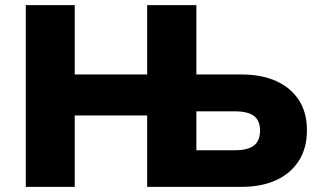

<svg xmlns="http://www.w3.org/2000/svg" viewBox="-20 -725 1251 745"><path d="M80 0V-705H270V-436H551V-705H742V-436H918Q995 -436 1051.5 -410.5Q1108 -385 1139.5 -337Q1171 -289 1171 -220Q1171 -150 1139.5 -101Q1108 -52 1051.5 -26Q995 0 918 0H551V-277H270V0ZM742 -142H891Q942 -142 965.5 -160.5Q989 -179 989 -218Q989 -257 965.5 -275Q942 -293 891 -293H742Z"/></svg>

Font: Nunito Sans 8pt Black
Style: Regular
Weight: 900
Version: Version 3.101;gftools[0.9.27]